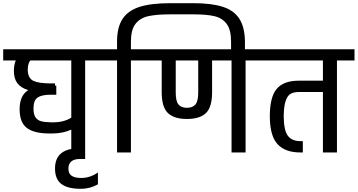

<svg xmlns="http://www.w3.org/2000/svg" viewBox="-30 -956 2243 1204"><path d="M614 -647V-577H504V0H417V-143Q363 -119 298 -119H280Q184 -119 138.5 -153.5Q93 -188 93 -271Q93 -357 147 -391Q101 -405 79 -434Q57 -463 57 -512Q57 -549 69 -577H-10V-647ZM417 -218V-577H160Q144 -557 144 -518Q145 -466 178.5 -449.5Q212 -433 287 -433H315V-419H323V-362H287Q232 -362 206 -344.5Q180 -327 180 -276Q180 -239 192.5 -220.5Q205 -202 227 -196Q249 -190 287 -189H305Q370 -189 417 -218Z M315 101Q315 -26 467 -26H504V41H470Q436 41 417.5 56Q399 71 399 101Q399 133 419.5 146.5Q440 160 480 160Q534 160 584 126V200Q534 228 477 228Q394 228 354.5 197.5Q315 167 315 101Z M1506 -695V-601H1419V-695Q1419 -769 1391.5 -806Q1364 -843 1315 -854.5Q1266 -866 1183 -866H1037Q951 -866 899.5 -854.5Q848 -843 819.5 -806Q791 -769 791 -695V-647H901V-577H791V0H704V-577H594V-647H704V-695Q704 -785 738.5 -837.5Q773 -890 845.5 -913Q918 -936 1037 -936H1183Q1298 -936 1368 -913Q1438 -890 1471.5 -837.5Q1505 -785 1506 -695Z M1620 -647V-577H1510V0H1422V-577H1300V-378Q1300 -285 1262 -247.5Q1224 -210 1142 -210Q1061 -210 1022.5 -247.5Q984 -285 984 -378V-577H881V-647ZM1213 -577H1072V-375Q1072 -322 1089 -301Q1106 -280 1142 -280Q1178 -280 1195.5 -301Q1213 -322 1213 -375Z M2193 -647V-577H2083V0H1995V-379H1843Q1810 -379 1790.5 -366.5Q1771 -354 1760.5 -321Q1750 -288 1749 -227Q1750 -137 1775.5 -104Q1801 -71 1853 -71H1869V0H1853Q1757 0 1709.5 -53Q1662 -106 1662 -227Q1662 -348 1705.5 -399Q1749 -450 1843 -450H1995V-577H1600V-647Z"/></svg>

Font: Biryani
Style: Regular
Weight: 400
Designer: Dan Reynolds and Mathieu Réguer
Foundry: Dan Reynolds and Mathieu Réguer
Version: Version 1.004; ttfautohint (v1.1) -l 5 -r 5 -G 72 -x 0 -D la